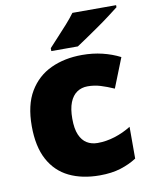

<svg xmlns="http://www.w3.org/2000/svg" viewBox="-86 -830 712 904"><g transform="rotate(-10 269.5 -378.0)"><path d="M318 10Q234 10 172 -20Q110 -50 76 -113Q42 -176 42 -274Q42 -375 80 -438.5Q118 -502 183.5 -532.5Q249 -563 333 -563Q384 -563 429.5 -552Q475 -541 514 -521L458 -380Q424 -395 394.5 -404Q365 -413 333 -413Q304 -413 282 -398Q260 -383 248 -352.5Q236 -322 236 -275Q236 -227 248.5 -198Q261 -169 283 -155.5Q305 -142 334 -142Q375 -142 416.5 -155Q458 -168 495 -191V-39Q461 -17 418 -3.5Q375 10 318 10ZM532 -756Q514 -742 487 -721.5Q460 -701 429 -679.5Q398 -658 369.5 -638.5Q341 -619 321 -606H194V-620Q211 -639 235 -664.5Q259 -690 283 -717Q307 -744 323 -766H532Z"/></g></svg>

Font: Noto Sans Symbols Black
Style: Regular
Weight: 900
Version: Version 2.002